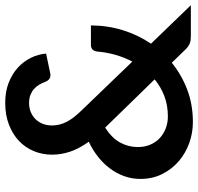

<svg xmlns="http://www.w3.org/2000/svg" viewBox="-32 -740 779 756"><g transform="rotate(-90 358.0 -361.5)"><path d="M331.5 -731Q375.5 -731 410.2 -717.5Q445 -704 469.8 -681.5Q494.5 -659 508.8 -630Q523 -601 525.5 -570L447 -553.5Q446 -553 443.5 -553H440.5Q422.5 -553 414.5 -572.5Q410 -585.5 403 -597.2Q396 -609 386 -617.8Q376 -626.5 362.5 -631.8Q349 -637 331.5 -637Q310.5 -637 294 -629.8Q277.5 -622.5 266 -610.2Q254.5 -598 248.5 -581.8Q242.5 -565.5 242.5 -547.5Q242.5 -532.5 245.8 -518.5Q249 -504.5 256 -490.5Q263 -476.5 274.2 -461.8Q285.5 -447 302 -430L494 -230.5Q510.5 -262 520.5 -297Q530.5 -332 533.5 -368Q534.5 -379.5 541 -386.5Q547.5 -393.5 559 -393.5H636.5Q636 -327 617.5 -267.5Q599 -208 564.5 -157L716 0H595Q585.5 0 578.2 -1Q571 -2 564.5 -4.8Q558 -7.5 552 -12Q546 -16.5 539.5 -23.5L489.5 -75Q441 -36 382.8 -14Q324.5 8 255.5 8Q213.5 8 173.5 -6.2Q133.5 -20.5 102 -47.5Q70.5 -74.5 51.2 -112.8Q32 -151 32 -199Q32 -232.5 43 -262.8Q54 -293 73.5 -319Q93 -345 119.8 -366Q146.5 -387 178.5 -402Q151.5 -439.5 139.5 -475Q127.5 -510.5 127.5 -546.5Q127.5 -584 141.2 -617.8Q155 -651.5 181.2 -676.5Q207.5 -701.5 245.5 -716.2Q283.5 -731 331.5 -731ZM157.5 -209Q157.5 -181.5 167 -159.5Q176.5 -137.5 193 -122.2Q209.5 -107 231.2 -98.8Q253 -90.5 277.5 -90.5Q321.5 -90.5 357.8 -104.2Q394 -118 424 -142.5L234 -337.5Q193.5 -311.5 175.5 -279Q157.5 -246.5 157.5 -209Z"/></g></svg>

Font: Lato TR
Style: Bold
Weight: 700
Designer: Lukasz Dziedzic
Foundry: tyPoland Lukasz Dziedzic
Version: Version 1.104 2013